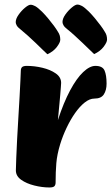

<svg xmlns="http://www.w3.org/2000/svg" viewBox="-20 -815 493 848"><path d="M198.4 13Q166 13 131.5 4.3Q96.9 -4.3 73.5 -20.9Q50.1 -37.5 50.1 -62.3Q50.1 -80.7 51.8 -117Q53.4 -153.3 55.6 -199.7Q57.9 -246.1 61 -294.3Q64.1 -342.5 66.4 -386Q68.6 -429.6 70.2 -460.4Q71.9 -491.3 71.9 -501.6Q71.9 -513.2 77.5 -518.6Q83.2 -524 98.7 -524Q132.4 -524 167.3 -515.7Q202.2 -507.4 226.1 -490.8Q250 -474.3 250 -448.7Q250 -442.2 248.7 -428.6Q247.5 -414.9 246.1 -396.5Q244.7 -378.1 242.6 -357.8Q240.5 -337.5 238.9 -318.3Q237.2 -299.1 235.7 -284.5Q260.9 -362.1 289.6 -415.6Q318.3 -469.2 347.3 -496.6Q376.3 -524 401.3 -524Q433 -524 441.8 -503.4Q450.7 -482.9 450.7 -445.5Q450.7 -417.1 438.8 -398.4Q427 -379.6 396.9 -379.6Q375.9 -379.6 353.9 -362.1Q331.8 -344.5 311.5 -315.5Q291.1 -286.4 274.1 -250.5Q257 -214.6 245.8 -178Q232 -132.8 228.8 -94.2Q225.6 -55.6 225.6 -9.4Q225.6 2.2 220 7.6Q214.5 13 198.4 13ZM395.8 -576.1Q388.8 -582.4 374.8 -596.3Q360.8 -610.1 343.5 -626.5Q326.3 -642.9 308.6 -659Q290.8 -675.1 277.3 -685.8Q265 -695.1 260.5 -703.3Q256 -711.4 256 -717.7Q256 -732.7 268.5 -750.6Q281.1 -768.4 296.9 -781.6Q312.7 -794.8 321.5 -794.8Q331 -794.8 342.3 -788.5Q353.6 -782.2 372.5 -763.8Q386 -750.1 399.4 -734Q412.9 -717.8 424.2 -702.5Q435.6 -687.2 442 -676Q448.1 -667.2 450.4 -658.7Q452.8 -650.2 452.8 -640.2Q452.8 -628.4 437.8 -608.4Q422.7 -588.5 395.8 -576.1ZM189.3 -575.4Q182.2 -581.7 168.2 -595.5Q154.2 -609.3 137 -625.8Q119.8 -642.2 102 -658.3Q84.3 -674.3 70.7 -685.1Q58.4 -694.4 53.9 -702.5Q49.4 -710.7 49.4 -716.9Q49.4 -732 62 -749.8Q74.5 -767.6 90.3 -780.8Q106.2 -794 114.9 -794Q124.4 -794 135.8 -787.7Q147.1 -781.4 165.9 -763.1Q179.4 -749.4 192.9 -733.2Q206.3 -717 217.7 -701.7Q229 -686.4 235.5 -675.2Q241.5 -666.4 243.9 -657.9Q246.2 -649.4 246.2 -639.4Q246.2 -627.6 231.2 -607.7Q216.2 -587.7 189.3 -575.4Z"/></svg>

Font: Briem Hand Thin
Style: Regular
Weight: 100
Designer: Gunnlaugur SE Briem, Eben Sorkin
Foundry: Sorkin Type Co.
Version: Version 1.003